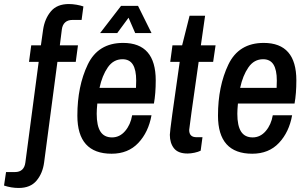

<svg xmlns="http://www.w3.org/2000/svg" viewBox="-108 -751 1524 953"><path d="M-88 170 -78 103H-34Q12 103 18 55L84 -444H36L47 -526H95L106 -604Q114 -658 144.5 -694.5Q175 -731 234 -731Q252 -731 272 -727.5Q292 -724 306 -719L297 -652H251Q229 -652 215.5 -640Q202 -628 199 -605L189 -526H279L268 -444H177L111 55Q104 109 73.5 145.5Q43 182 -15 182Q-52 182 -88 170Z M276 -177Q276 -323 327.5 -430.5Q379 -538 503 -538Q665 -538 665 -352Q665 -287 656 -237H375Q372 -206 372 -186Q372 -127 390.5 -98Q409 -69 448 -69Q486 -69 513 -100.5Q540 -132 548 -179H644Q629 -95 578.5 -41.5Q528 12 446 12Q276 12 276 -177ZM567 -315 568 -351Q568 -404 551.5 -430.5Q535 -457 500 -457Q455 -457 427 -416.5Q399 -376 386 -315ZM493 -722H577L644 -587H563L530 -663L474 -587H389Z M735 -82Q735 -106 784 -444H737L748 -526H796L833 -673H910L889 -526H962L950 -444H878Q831 -116 831 -106Q831 -70 867 -70H897L888 -3Q876 3 857.5 7Q839 11 823 11Q776 11 755.5 -15Q735 -41 735 -82Z M974 -177Q974 -323 1025.5 -430.5Q1077 -538 1201 -538Q1363 -538 1363 -352Q1363 -287 1354 -237H1073Q1070 -206 1070 -186Q1070 -127 1088.5 -98Q1107 -69 1146 -69Q1184 -69 1211 -100.5Q1238 -132 1246 -179H1342Q1327 -95 1276.5 -41.5Q1226 12 1144 12Q974 12 974 -177ZM1265 -315 1266 -351Q1266 -404 1249.5 -430.5Q1233 -457 1198 -457Q1153 -457 1125 -416.5Q1097 -376 1084 -315Z"/></svg>

Font: Archivo Narrow Medium
Style: Italic
Weight: 500
Italic angle: -8°
Designer: Hector Gatti
Foundry: Omnibus-Type
Version: Version 2.001